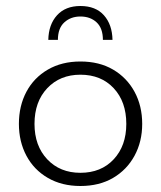

<svg xmlns="http://www.w3.org/2000/svg" viewBox="-20 -610 537 640"><path d="M248 10Q186 10 139.5 -17Q93 -44 68 -91Q43 -138 43 -197Q43 -257 68 -304Q93 -351 139.5 -378Q186 -405 248 -405Q311 -405 357 -378Q403 -351 428.5 -304Q454 -257 454 -197Q454 -138 428.5 -91Q403 -44 357 -17Q311 10 248 10ZM248 -34Q317 -34 359 -79Q401 -124 401 -197Q401 -271 359 -316Q317 -361 248 -361Q180 -361 137.5 -316Q95 -271 95 -197Q95 -124 137.5 -79Q180 -34 248 -34ZM141 -477Q142 -528 170 -559Q198 -590 248 -590Q299 -590 326.5 -559Q354 -528 355 -477H323Q323 -516 302 -535.5Q281 -555 248 -555Q216 -555 194.5 -535.5Q173 -516 173 -477Z"/></svg>

Font: Rokkitt Light
Style: Regular
Weight: 300
Version: Version 3.103